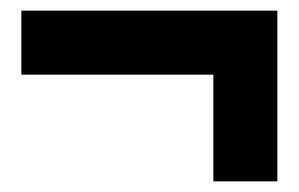

<svg xmlns="http://www.w3.org/2000/svg" viewBox="-20 -340 560 360"><path d="M20 -320V-200H380V0H500V-320Z"/></svg>

Font: MikodacsPCS
Style: Regular
Weight: 900
Designer: gluk (gluksza@wp.pl)
Foundry: gluk (gluksza@wp.pl)
Version: Version 0.27